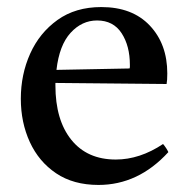

<svg xmlns="http://www.w3.org/2000/svg" viewBox="-20 -512 537 544"><path d="M259 12Q188 12 139 -21Q90 -54 64.5 -109.5Q39 -165 39 -232Q39 -301 65.5 -360Q92 -419 143 -455.5Q194 -492 267 -492Q355 -492 404.5 -439.5Q454 -387 454 -304Q454 -294 453.5 -286.5Q453 -279 452 -274L137 -277Q137 -273 137 -270Q137 -172 182 -116Q227 -60 308 -60Q376 -60 442 -104Q452 -92 457 -81Q372 12 259 12ZM140 -314 347 -318Q348 -320 348 -323.5Q348 -327 348 -328Q348 -382 324.5 -418Q301 -454 255 -454Q212 -454 180 -419Q148 -384 140 -314Z"/></svg>

Font: Tiro Telugu
Style: Regular
Weight: 400
Designer: Telugu: John Hudson & Fiona Ross. Latin: John Hudson.
Foundry: Tiro Typeworks Ltd.
Version: Version 1.52